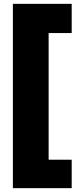

<svg xmlns="http://www.w3.org/2000/svg" viewBox="-20 -812 417 999"><path d="M47 167V-792H353V-640H233V19H353V167Z"/></svg>

Font: Hubot Sans Condensed ExtraLight Black
Style: Regular
Weight: 900
Version: Version 2.000